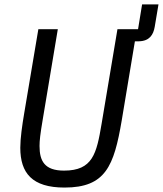

<svg xmlns="http://www.w3.org/2000/svg" viewBox="-20 -829 731 861"><path d="M152 -698.2 88.4 -320.3C79.5 -267.4 71 -209.2 71 -166.5C71 -52.6 124.3 12.1 269.2 12.1C453.5 12.1 491.1 -84.2 525.9 -289.1L584.9 -643.5L603 -643.8C650.6 -644.9 667.6 -673.3 673.7 -708.1L690.7 -809.3H617.2L599.1 -698.2H506.7L435.4 -272.7C413 -139.6 395.6 -63.9 267 -63.9C180 -63.9 157.3 -106.9 157.3 -174C157.3 -198.2 160.2 -225.9 171.9 -294.7L239.3 -698.2Z"/></svg>

Font: Margiela Mono Italic Text It
Style: Regular
Weight: 400
Designer: Mike Abbink, Paul van der Laan, Pieter van Rosmalen
Foundry: Bold Monday
Version: Version 2.003 2021